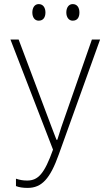

<svg xmlns="http://www.w3.org/2000/svg" viewBox="-20 -907 540 938"><path d="M335 -806C358 -806 368 -822 368 -846C368 -870 357 -887 335 -887C316 -887 304 -870 304 -846C304 -823 316 -806 335 -806ZM169 -806C191 -806 202 -822 202 -846C202 -869 191 -887 169 -887C149 -887 138 -869 138 -846C138 -823 149 -806 169 -806ZM115 11C184 11 225 -34 267 -152L469 -714H429L280 -287C273 -266 267 -246 260 -224H256C248 -247 240 -263 231 -289L71 -714H31L239 -176C197 -58 166 -25 113 -25C91 -25 77 -28 58 -34V2C73 8 91 11 115 11Z"/></svg>

Font: Noto Sans Mono ExtraCondensed ExtraLight
Style: Regular
Weight: 200
Width: 2
Designer: Monotype Design Team
Foundry: Monotype Imaging Inc.
Version: Version 2.014